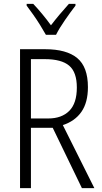

<svg xmlns="http://www.w3.org/2000/svg" viewBox="-20 -967 523 987"><path d="M212 -714Q322 -714 377 -668.5Q432 -623 432 -519Q432 -440 398.5 -392Q365 -344 303 -324L465 0H401L251 -310H139V0H83V-714ZM210 -663H139V-358H228Q297 -358 336 -397Q375 -436 375 -517Q375 -596 335.5 -629.5Q296 -663 210 -663ZM216 -788Q203 -811 186 -838.5Q169 -866 150.5 -892Q132 -918 117 -938V-947H151Q172 -925 196.5 -895.5Q221 -866 242 -837Q265 -867 286.5 -892.5Q308 -918 334 -947H368V-938Q344 -907 314.5 -864.5Q285 -822 268 -788Z"/></svg>

Font: Noto Sans Telugu Condensed Light
Style: Regular
Weight: 300
Width: 3
Designer: Jelle Bosma - Monotype Design Team
Foundry: Monotype Imaging Inc.
Version: Version 2.005; ttfautohint (v1.8.4.7-5d5b)